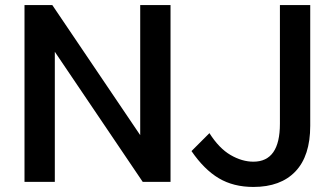

<svg xmlns="http://www.w3.org/2000/svg" viewBox="-20 -720 1312 760"><path d="M77 -700H187L535 -185V-700H655V0H545L197 -515V0H77ZM809 -193Q847 -133 892.5 -106.5Q938 -80 983 -80Q1088 -80 1088 -230V-700H1208V-222Q1208 -103 1149.5 -41.5Q1091 20 983 20Q904 20 846 -14.5Q788 -49 738 -122Z"/></svg>

Font: Moderustic Med
Style: Regular
Weight: 500
Designer: Tural Alisoy
Foundry: TAFT Foundry
Version: Version 2.110